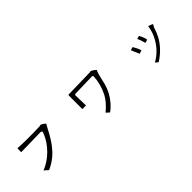

<svg xmlns="http://www.w3.org/2000/svg" viewBox="187 -1511 2385 2385"><g transform="rotate(-45 1380.0 -318.5)"><path d="M700 -513 668 -457Q571 -261 456 -165Q394 -114 319 -81L314 -82Q315 -81 265 -126Q400 -180 500 -300Q568 -382 597 -472Q591 -489 573 -489Q535 -489 230 -482Q227 -505 231 -550Q378 -540 621 -548Q646 -565 700 -513Z M1615 -542Q1595 -500 1572 -395Q1566 -365 1561 -347Q1530 -228 1443 -127Q1403 -81 1360 -52L1356 -53L1317 -88Q1421 -174 1464 -259Q1527 -385 1532 -517L1519 -527L1214 -519L1204 -506L1209 -329Q1209 -327 1209 -325L1208 -324L1157 -323Q1151 -324 1145 -325Q1146 -342 1145 -510Q1145 -545 1146 -572L1532 -581L1549 -585Q1551 -584 1552 -584Q1580 -574 1611 -546Q1613 -544 1615 -542Z M2324 -365Q2303 -356 2280 -352Q2277 -358 2262 -413Q2255 -435 2247 -450Q2243 -455 2242 -457Q2268 -467 2286 -468Q2322 -400 2324 -365ZM2512 -450Q2511 -441 2495 -418Q2492 -413 2491 -409Q2488 -404 2469 -347Q2465 -337 2461 -329Q2405 -197 2275 -98Q2253 -81 2229 -66Q2214 -72 2191 -95Q2316 -165 2390 -294Q2440 -381 2451 -474Q2480 -467 2512 -450ZM2180 -320Q2159 -312 2134 -306L2088 -414Q2112 -425 2132 -426Q2168 -366 2180 -320Z"/></g></svg>

Font: cwTeXYen
Style: Medium
Weight: 500
Version: Version 1.17